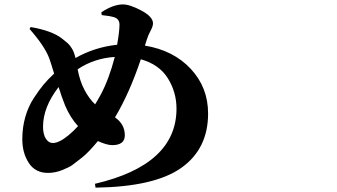

<svg xmlns="http://www.w3.org/2000/svg" viewBox="-20 -819 1540 878"><path d="M293 -200.2Q316.4 -219.7 336.9 -242.2Q301.8 -280.3 278.3 -335Q260.7 -378.9 248 -420.9Q176.8 -329.1 176.8 -239.3Q176.8 -205.1 189.5 -185.1Q202.1 -165 221.7 -165Q250 -165 293 -200.2ZM504.9 -558.6Q410.2 -552.7 335 -502Q345.7 -446.3 366.2 -408.2Q387.7 -367.2 415 -341.8Q417 -344.7 426.3 -360.8Q435.5 -377 440.4 -385.7Q478.5 -457 504.9 -558.6ZM624 -547.9Q572.3 -393.6 505.9 -282.2Q550.8 -251 550.8 -200.2Q550.8 -155.3 493.2 -155.3Q468.8 -155.3 427.7 -173.8Q383.8 -121.1 356.4 -99.6Q324.2 -74.2 311 -64.5Q297.9 -54.7 265.1 -41.5Q232.4 -28.3 199.2 -28.3Q141.6 -28.3 111.8 -73.7Q82 -119.1 82 -182.6Q82 -236.3 95.7 -284.2Q109.4 -332 134.3 -370.1Q159.2 -408.2 179.2 -432.1Q199.2 -456.1 227.5 -482.4Q210.9 -537.1 206.1 -549.8Q186.5 -605.5 115.2 -686.5L120.1 -695.3Q217.8 -678.7 263.7 -642.6Q281.2 -628.9 290.5 -620.6Q299.8 -612.3 309.1 -596.7Q318.4 -581.1 323.2 -561.5L325.2 -553.7Q413.1 -603.5 515.6 -614.3Q526.4 -675.8 526.4 -706.1Q526.4 -732.4 502 -740.2Q482.4 -746.1 445.3 -750L443.4 -762.7Q498 -798.8 542 -798.8Q574.2 -798.8 627 -770.5Q679.7 -742.2 679.7 -711.9Q679.7 -699.2 668.5 -678.2Q657.2 -657.2 652.3 -640.6L642.6 -610.4Q773.4 -588.9 852.5 -503.9Q931.6 -418.9 931.6 -299.8Q931.6 -138.7 809.6 -51.8Q687.5 35.2 417 39.1L414.1 21.5Q787.1 -65.4 787.1 -322.3Q787.1 -397.5 747.6 -460.9Q708 -524.4 624 -547.9Z"/></svg>

Font: Bpmf Zihi Serif Heavy
Style: Heavy
Weight: 900
Foundry: But Ko
Version: Version 1.320